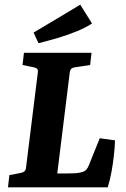

<svg xmlns="http://www.w3.org/2000/svg" viewBox="-20 -798 538 818"><path d="M405 -209 470 -200Q469 -168 465 -133.5Q461 -99 455 -65.5Q449 -32 439 0H14L20 -52L67 -61Q78 -63 84 -68Q90 -73 91 -85L141 -488Q143 -501 137.5 -505.5Q132 -510 120 -512L76 -521L82 -573H370L364 -521L303 -512Q295 -511 287 -507.5Q279 -504 277 -488L224 -59H266Q286 -59 301.5 -60Q317 -61 330 -65Q341 -68 347.5 -75Q354 -82 359 -95ZM144 -614 123 -659 322 -778 372 -698Q345 -680 305.5 -664Q266 -648 223.5 -635.5Q181 -623 144 -614Z"/></svg>

Font: Rasa
Style: Bold Italic
Weight: 700
Italic angle: -7.10001°
Designer: Anna Giedrys (Yrsa+Rasa design), David Brezina (Yrsa art-direction, Rasa art-direction, design)
Foundry: Rosetta Type Foundry
Version: Version 2.004